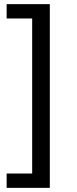

<svg xmlns="http://www.w3.org/2000/svg" viewBox="-20 -725 370 925"><path d="M12 180V111H135V-636H12V-705H220V180Z"/></svg>

Font: Nunito Sans 9pt
Style: Regular
Weight: 400
Version: Version 3.101;gftools[0.9.27]